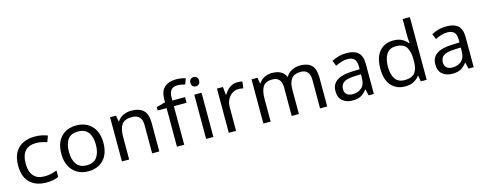

<svg xmlns="http://www.w3.org/2000/svg" viewBox="-29 -1466 5527 2195"><g transform="rotate(-15 2734.0 -368.5)"><path d="M322.3 9.8Q245.6 9.8 186.3 -18.8Q127 -47.4 93 -106.7Q59.1 -166 59.1 -258.8Q59.1 -355.5 94.2 -416Q129.4 -476.6 190.2 -504.9Q251 -533.2 328.1 -533.2Q371.1 -533.2 411.9 -524.9Q452.6 -516.6 477.1 -504.9L450.7 -433.6Q425.8 -442.4 390.6 -450.2Q355.5 -458 325.7 -458Q235.4 -458 191.9 -408Q148.4 -357.9 148.4 -259.8Q148.4 -165.5 191.4 -115Q234.4 -64.5 319.8 -64.5Q367.2 -64.5 403.1 -73.5Q439 -82.5 468.3 -94.7V-18.6Q439.9 -4.9 405.5 2.4Q371.1 9.8 322.3 9.8Z M1068.8 -262.7Q1068.8 -132.3 1001.2 -61.3Q933.6 9.8 818.4 9.8Q747.1 9.8 691.2 -22.2Q635.3 -54.2 603.3 -115Q571.3 -175.8 571.3 -262.7Q571.3 -392.6 638.4 -462.9Q705.6 -533.2 821.3 -533.2Q894 -533.2 950 -501.5Q1005.9 -469.7 1037.4 -409.4Q1068.8 -349.1 1068.8 -262.7ZM660.6 -262.7Q660.6 -169.9 699 -115.7Q737.3 -61.5 820.3 -61.5Q902.8 -61.5 941.4 -115.7Q980 -169.9 980 -262.7Q980 -356 941.2 -408.4Q902.3 -460.9 819.3 -460.9Q736.3 -460.9 698.5 -408.4Q660.6 -356 660.6 -262.7Z M1470.2 -533.2Q1564.5 -533.2 1612.3 -487.5Q1660.2 -441.9 1660.2 -340.8V0H1575.7V-335Q1575.7 -460.9 1458 -460.9Q1370.6 -460.9 1337.2 -412.1Q1303.7 -363.3 1303.7 -271.5V0H1217.8V-523.4H1287.6L1300.3 -452.1H1305.2Q1331.1 -493.2 1375.7 -513.2Q1420.4 -533.2 1470.2 -533.2Z M2105.5 -523.4V-457H1955.1V0H1869.1V-457H1763.2V-497.1L1868.7 -526.4V-556.6Q1868.7 -657.7 1919.4 -702.4Q1970.2 -747.1 2058.6 -747.1Q2092.3 -747.1 2120.6 -741.7Q2148.9 -736.3 2168.5 -729.5L2144.5 -662.1Q2126.5 -667.5 2103.3 -672.1Q2080.1 -676.8 2055.7 -676.8Q2004.4 -676.8 1979.7 -647.9Q1955.1 -619.1 1955.1 -557.6V-523.4ZM2258.3 -719.7Q2278.3 -719.7 2293.7 -706.8Q2309.1 -693.8 2309.1 -665Q2309.1 -637.2 2293.7 -623.8Q2278.3 -610.4 2258.3 -610.4Q2236.8 -610.4 2221.7 -623.8Q2206.5 -637.2 2206.5 -665Q2206.5 -693.8 2221.7 -706.8Q2236.8 -719.7 2258.3 -719.7ZM2214.4 -523.4H2300.3V0H2214.4Z M2724.6 -533.2Q2738.8 -533.2 2755.4 -531.7Q2772 -530.3 2784.7 -527.3L2774.4 -448.2Q2762.2 -451.2 2746.8 -453.1Q2731.4 -455.1 2718.3 -455.1Q2678.7 -455.1 2644.5 -433.1Q2610.4 -411.1 2589.6 -371.6Q2568.8 -332 2568.8 -279.3V0H2482.9V-523.4H2553.2L2563 -427.7H2566.9Q2591.3 -471.2 2630.9 -502.2Q2670.4 -533.2 2724.6 -533.2Z M3469.7 -533.2Q3559.1 -533.2 3603.3 -487.5Q3647.5 -441.9 3647.5 -340.8V0H3563V-336.9Q3563 -460.9 3455.6 -460.9Q3378.9 -460.9 3345.7 -416.7Q3312.5 -372.6 3312.5 -289.1V0H3227.5V-336.9Q3227.5 -460.9 3119.1 -460.9Q3039.6 -460.9 3008.8 -412.1Q2978 -363.3 2978 -271.5V0H2892.1V-523.4H2961.9L2974.6 -452.1H2979.5Q3003.9 -493.2 3045.7 -513.2Q3087.4 -533.2 3134.8 -533.2Q3258.3 -533.2 3295.9 -445.3H3300.8Q3327.1 -490.2 3372.6 -511.7Q3418 -533.2 3469.7 -533.2Z M4016.1 -532.2Q4109.4 -532.2 4154.5 -490.2Q4199.7 -448.2 4199.7 -356.4V0H4137.7L4121.1 -74.2H4117.2Q4083.5 -31.2 4046.6 -10.7Q4009.8 9.8 3945.3 9.8Q3876 9.8 3829.8 -28.1Q3783.7 -65.9 3783.7 -145.5Q3783.7 -224.1 3843.8 -266.1Q3903.8 -308.1 4028.8 -312.5L4115.7 -315.4V-346.7Q4115.7 -412.1 4088.1 -437.5Q4060.5 -462.9 4010.7 -462.9Q3970.7 -462.9 3934.6 -450.7Q3898.4 -438.5 3866.7 -422.9L3840.3 -487.3Q3874 -505.9 3919.9 -519Q3965.8 -532.2 4016.1 -532.2ZM4114.7 -255.9 4040 -252.9Q3945.3 -249.5 3908.9 -221.9Q3872.6 -194.3 3872.6 -144.5Q3872.6 -100.6 3898.4 -80.1Q3924.3 -59.6 3965.3 -59.6Q4029.3 -59.6 4072 -96.2Q4114.7 -132.8 4114.7 -209Z M4569.3 9.8Q4467.8 9.8 4406.7 -58.1Q4345.7 -126 4345.7 -260.7Q4345.7 -395.5 4407.2 -464.4Q4468.8 -533.2 4570.3 -533.2Q4633.3 -533.2 4673.6 -510.7Q4713.9 -488.3 4738.8 -456.1H4745.1Q4743.7 -468.8 4741.5 -493.7Q4739.3 -518.6 4739.3 -533.2V-742.2H4824.7V0H4755.4L4743.2 -70.3H4739.3Q4714.8 -36.6 4674.1 -13.4Q4633.3 9.8 4569.3 9.8ZM4581.5 -61.5Q4668.9 -61.5 4704.3 -107.2Q4739.7 -152.8 4739.7 -244.1V-259.8Q4739.7 -357.4 4706.1 -409.7Q4672.4 -461.9 4580.6 -461.9Q4507.3 -461.9 4471.2 -407Q4435.1 -352.1 4435.1 -258.8Q4435.1 -165 4471.4 -113.3Q4507.8 -61.5 4581.5 -61.5Z M5197.8 -532.2Q5291 -532.2 5336.2 -490.2Q5381.3 -448.2 5381.3 -356.4V0H5319.3L5302.7 -74.2H5298.8Q5265.1 -31.2 5228.3 -10.7Q5191.4 9.8 5127 9.8Q5057.6 9.8 5011.5 -28.1Q4965.3 -65.9 4965.3 -145.5Q4965.3 -224.1 5025.4 -266.1Q5085.4 -308.1 5210.4 -312.5L5297.4 -315.4V-346.7Q5297.4 -412.1 5269.8 -437.5Q5242.2 -462.9 5192.4 -462.9Q5152.3 -462.9 5116.2 -450.7Q5080.1 -438.5 5048.3 -422.9L5022 -487.3Q5055.7 -505.9 5101.6 -519Q5147.5 -532.2 5197.8 -532.2ZM5296.4 -255.9 5221.7 -252.9Q5127 -249.5 5090.6 -221.9Q5054.2 -194.3 5054.2 -144.5Q5054.2 -100.6 5080.1 -80.1Q5106 -59.6 5147 -59.6Q5210.9 -59.6 5253.7 -96.2Q5296.4 -132.8 5296.4 -209Z"/></g></svg>

Font: Lunasima
Style: Regular
Weight: 400
Designer: The DocRepair Project, Monotype Design Team
Foundry: Google
Version: Version 2.009